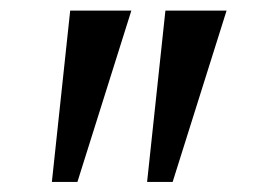

<svg xmlns="http://www.w3.org/2000/svg" viewBox="-20 -846 512 372"><path d="M234.5 -825.5 130 -493.5H80.5L116 -825.5ZM419 -825.5 314.5 -493.5H265L300.5 -825.5Z"/></svg>

Font: Merriweather 24pt SemiCondensed
Style: Regular
Weight: 400
Width: 4
Designer: Eben Sorkin
Foundry: Eben Sorkin
Version: Version 2.100